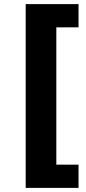

<svg xmlns="http://www.w3.org/2000/svg" viewBox="-20 -732 416 934"><path d="M105 182V-712H362V-599H254V69H362V182Z"/></svg>

Font: Muli ExtraBold
Style: Regular
Weight: 800
Designer: Vernon Adams
Foundry: Vernon Adams
Version: Version 2.000